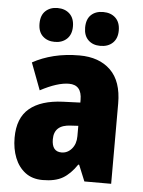

<svg xmlns="http://www.w3.org/2000/svg" viewBox="-55 -810 642 864"><g transform="rotate(5 266.5 -378.5)"><path d="M287 -563Q376 -563 427.5 -513Q479 -463 479 -363V0H358L328 -73H324Q295 -30 261 -10Q227 10 170 10Q123 10 91.5 -14Q60 -38 44 -78.5Q28 -119 28 -169Q28 -258 80 -301.5Q132 -345 231 -349L309 -352V-364Q309 -432 251 -432Q199 -432 122 -391L76 -513Q119 -537 172 -550Q225 -563 287 -563ZM275 -245Q200 -242 200 -177Q200 -121 244 -121Q271 -121 290 -143Q309 -165 309 -200V-247ZM95 -690Q95 -728 116 -747.5Q137 -767 170 -767Q204 -767 225 -747Q246 -727 246 -690Q246 -654 225 -634Q204 -614 170 -614Q137 -614 116 -633.5Q95 -653 95 -690ZM301 -690Q301 -728 321.5 -747.5Q342 -767 376 -767Q411 -767 432 -747Q453 -727 453 -690Q453 -654 432 -634Q411 -614 376 -614Q342 -614 321.5 -634Q301 -654 301 -690Z"/></g></svg>

Font: Noto Sans Lao UI Cond Blk
Style: Regular
Weight: 900
Width: 3
Designer: Monotype Design Team
Foundry: Monotype Imaging Inc.
Version: Version 2.000; ttfautohint (v1.8.4.7-5d5b)